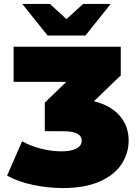

<svg xmlns="http://www.w3.org/2000/svg" viewBox="-20 -937 694 973"><path d="M632 -225Q632 -161 596.5 -106Q561 -51 486 -17.5Q411 16 300 16Q224 16 147.5 0Q71 -16 16 -47L92 -221Q137 -196 190 -183Q243 -170 292 -170Q339 -170 366.5 -184Q394 -198 394 -224Q394 -272 301 -272H207V-417L316 -522H49V-700H592V-555L456 -424Q541 -403 586.5 -350.5Q632 -298 632 -225ZM541 -917 413 -757H221L93 -917H233L317 -840L401 -917Z"/></svg>

Font: Montserrat Alternates Black
Style: Regular
Weight: 900
Designer: Julieta Ulanovsky
Foundry: Julieta Ulanovsky
Version: Version 7.200